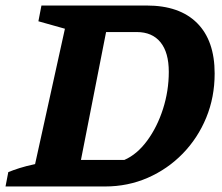

<svg xmlns="http://www.w3.org/2000/svg" viewBox="-48 -675 804 695"><path d="M483 -655Q602 -655 665.5 -591.5Q729 -528 729 -409Q729 -323 698.5 -249Q668 -175 613.5 -119Q559 -63 487 -31.5Q415 0 332 0H-28L-18 -52Q-1 -59 22.5 -66.5Q46 -74 79 -81L187 -571L91 -598L102 -655ZM402 -96Q448 -116 484.5 -165.5Q521 -215 542 -280.5Q563 -346 563 -415Q563 -485 533 -522Q503 -559 447 -559H336L245 -96Z"/></svg>

Font: Piazzolla SC
Style: Bold Italic
Weight: 700
Italic angle: -11.3°
Designer: Juan Pablo del Peral
Foundry: Huerta Tipografica
Version: Version 1.330